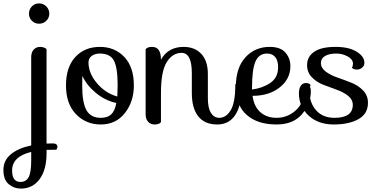

<svg xmlns="http://www.w3.org/2000/svg" viewBox="-184 -727 2237 1126"><path d="M89 152V173Q89 269 48 324Q7 379 -62 379Q-102 379 -133 353Q-164 327 -164 270Q-164 213 -119.5 177Q-75 141 -1 126V-391Q-1 -421 14 -436.5Q29 -452 51 -452Q63 -452 72.5 -448.5Q82 -445 86 -442L89 -438V115Q101 114 126 114Q153 114 153 136L147 151Q108 151 89 152ZM-64 340Q-32 340 -16.5 313Q-1 286 -1 214V164Q-113 191 -113 273Q-113 340 -64 340ZM3 -605Q-14 -622 -14 -647Q-14 -672 3 -689.5Q20 -707 45 -707Q70 -707 87.5 -689.5Q105 -672 105 -647Q105 -622 87.5 -605Q70 -588 45 -588Q20 -588 3 -605Z M601 -226Q601 -131 548.5 -64Q496 3 407 3Q320 3 261.5 -57.5Q203 -118 203 -226Q203 -333 257.5 -392.5Q312 -452 402 -452Q489 -452 545 -393Q601 -334 601 -226ZM401 -413Q374 -413 354.5 -399.5Q335 -386 335 -361Q335 -297 385 -238.5Q435 -180 504 -161Q506 -199 506 -226Q506 -330 484 -371.5Q462 -413 401 -413ZM298 -226Q298 -124 323.5 -80Q349 -36 407 -36Q447 -36 468.5 -56.5Q490 -77 498 -123Q433 -137 378.5 -182Q324 -227 299 -282Q298 -265 298 -226Z M1196 -231Q1197 -237 1211 -237Q1229 -237 1229 -184Q1229 -99 1192.5 -48Q1156 3 1090 3Q1016 3 978.5 -45Q941 -93 941 -181V-298Q941 -417 881 -417Q828 -417 794 -363Q760 -309 760 -182V-11Q750 3 722 3Q700 3 685 -12.5Q670 -28 670 -58V-438Q680 -452 708 -452Q760 -452 760 -377Q802 -452 893 -452Q958 -452 996.5 -411Q1035 -370 1035 -293V-151Q1035 -94 1053 -65Q1071 -36 1102 -36Q1142 -36 1169 -80.5Q1196 -125 1196 -231Z M1603 -219Q1604 -225 1618 -225Q1639 -225 1639 -193Q1639 -119 1587.5 -58Q1536 3 1438 3Q1326 3 1262.5 -53.5Q1199 -110 1199 -216Q1199 -329 1255 -390.5Q1311 -452 1398 -452Q1461 -452 1490 -418.5Q1519 -385 1519 -339Q1519 -264 1456.5 -214.5Q1394 -165 1297 -165Q1306 -101 1343.5 -68.5Q1381 -36 1438 -36Q1504 -36 1553.5 -82.5Q1603 -129 1603 -219ZM1294 -211V-202Q1356 -210 1401.5 -241Q1447 -272 1447 -333Q1447 -372 1430 -392.5Q1413 -413 1382 -413Q1335 -413 1314.5 -367Q1294 -321 1294 -211Z M1885 -111Q1885 -143 1857.5 -165Q1830 -187 1790 -201Q1750 -215 1710.5 -230.5Q1671 -246 1643.5 -275.5Q1616 -305 1617 -348Q1618 -396 1659.5 -424Q1701 -452 1784 -452Q1862 -452 1907.5 -424Q1953 -396 1953 -359Q1953 -341 1939.5 -330Q1926 -319 1910 -319Q1899 -319 1891.5 -322Q1884 -325 1882 -328L1880 -331Q1886 -338 1886 -354Q1886 -379 1855 -396Q1824 -413 1788 -413Q1748 -413 1723 -399Q1698 -385 1698 -358Q1698 -328 1726.5 -307Q1755 -286 1795.5 -272Q1836 -258 1876.5 -242Q1917 -226 1945.5 -196.5Q1974 -167 1974 -124Q1974 -60 1918.5 -28.5Q1863 3 1773 3Q1682 3 1625.5 -49.5Q1569 -102 1569 -180Q1569 -208 1580 -224Q1591 -240 1609 -240Q1620 -240 1627 -237Q1634 -234 1635 -231L1637 -228Q1631 -213 1631 -191Q1631 -124 1670 -80Q1709 -36 1778 -36Q1884 -36 1885 -111Z"/></svg>

Font: Sofia
Style: Regular
Weight: 400
Designer: Paula Nazal and Daniel Hernndez
Foundry: Paula Nazal, Daniel Hernndez
Version: Version 1.001